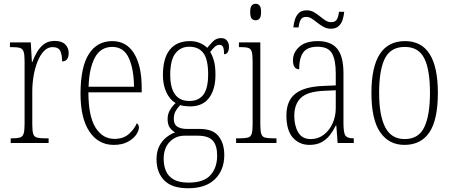

<svg xmlns="http://www.w3.org/2000/svg" viewBox="-20 -762 2404 1023"><path d="M37 0V-25H43Q71 -25 85.5 -29Q100 -33 105.5 -49Q111 -65 111 -100V-438Q111 -472 105.5 -487.5Q100 -503 85 -507Q70 -511 39 -511H33V-536H144L150 -431H152Q162 -458 177 -484Q192 -510 214.5 -527Q237 -544 272 -544Q309 -544 327.5 -525.5Q346 -507 346 -479Q346 -460 338 -447.5Q330 -435 311 -435Q311 -469 301.5 -490Q292 -511 260 -511Q234 -511 214 -490Q194 -469 180 -434Q166 -399 159 -357.5Q152 -316 152 -276V-99Q152 -64 157 -48.5Q162 -33 177 -29Q192 -25 220 -25H239V0Z M586 10Q504 10 456.5 -61Q409 -132 409 -262Q409 -404 453 -473.5Q497 -543 578 -543Q654 -543 694.5 -477Q735 -411 735 -294V-270H451Q451 -144 488.5 -83Q526 -22 590 -22Q637 -22 666 -47.5Q695 -73 709 -105Q720 -99 720 -82Q720 -65 705 -43.5Q690 -22 660 -6Q630 10 586 10ZM694 -300Q693 -395 666 -453.5Q639 -512 578 -512Q516 -512 485.5 -455Q455 -398 452 -300Z M982 241Q896 241 855 199Q814 157 814 87Q814 44 829.5 15Q845 -14 868 -31.5Q891 -49 913 -57Q897 -65 885 -81.5Q873 -98 873 -128Q873 -155 886.5 -177Q900 -199 916 -213Q884 -231 866 -271Q848 -311 848 -361Q848 -452 885 -497.5Q922 -543 992 -543Q1022 -543 1046 -532.5Q1070 -522 1084 -507Q1097 -523 1114.5 -541Q1132 -559 1158 -559Q1179 -559 1189.5 -545.5Q1200 -532 1200 -513Q1200 -495 1193.5 -484Q1187 -473 1174 -473Q1174 -498 1169 -510.5Q1164 -523 1150 -523Q1137 -523 1126 -514Q1115 -505 1100 -485Q1112 -466 1120 -437.5Q1128 -409 1128 -363Q1128 -286 1094 -240.5Q1060 -195 992 -195Q981 -195 964.5 -197Q948 -199 940 -202Q927 -189 916.5 -171.5Q906 -154 906 -128Q906 -99 925 -87Q944 -75 977 -75H1044Q1114 -75 1144.5 -36.5Q1175 2 1175 64Q1175 144 1125.5 192.5Q1076 241 982 241ZM989 -224Q1039 -224 1064 -258Q1089 -292 1089 -365Q1089 -446 1063.5 -479.5Q1038 -513 988 -513Q942 -513 914.5 -477.5Q887 -442 887 -364Q887 -224 989 -224ZM984 211Q1066 211 1101.5 171Q1137 131 1137 67Q1137 13 1113.5 -13Q1090 -39 1034 -39H963Q916 -39 884 -6Q852 27 852 85Q852 120 864 148.5Q876 177 905 194Q934 211 984 211Z M1342 -654Q1329 -654 1321 -663Q1313 -672 1313 -698Q1313 -723 1321 -732.5Q1329 -742 1342 -742Q1355 -742 1363 -732.5Q1371 -723 1371 -698Q1371 -672 1363 -663Q1355 -654 1342 -654ZM1238 0V-25H1257Q1286 -25 1301 -29Q1316 -33 1321 -49Q1326 -65 1326 -98V-435Q1326 -469 1321.5 -485.5Q1317 -502 1303.5 -506.5Q1290 -511 1263 -511H1253V-536H1367V-99Q1367 -65 1372 -49Q1377 -33 1392 -29Q1407 -25 1436 -25H1453V0Z M1629 10Q1575 10 1540.5 -28.5Q1506 -67 1506 -147Q1506 -225 1553.5 -262.5Q1601 -300 1700 -304L1769 -307V-371Q1769 -442 1749 -477.5Q1729 -513 1672 -513Q1618 -513 1596 -483Q1574 -453 1574 -393Q1541 -393 1541 -441Q1541 -482 1574.5 -512.5Q1608 -543 1674 -543Q1743 -543 1776.5 -502.5Q1810 -462 1810 -372V-107Q1810 -54 1820.5 -39.5Q1831 -25 1862 -25H1865V0H1779L1772 -93H1769Q1756 -66 1738 -42.5Q1720 -19 1693.5 -4.5Q1667 10 1629 10ZM1636 -21Q1675 -21 1705 -44Q1735 -67 1752 -104.5Q1769 -142 1769 -186V-281L1704 -278Q1617 -274 1582.5 -240Q1548 -206 1548 -145Q1548 -92 1569 -56.5Q1590 -21 1636 -21ZM1743 -609Q1722 -609 1704.5 -618.5Q1687 -628 1671.5 -640.5Q1656 -653 1641.5 -662.5Q1627 -672 1612 -672Q1589 -672 1581 -655Q1573 -638 1571 -616H1543Q1545 -637 1551.5 -658Q1558 -679 1572.5 -693Q1587 -707 1614 -707Q1635 -707 1652 -697.5Q1669 -688 1684 -675.5Q1699 -663 1713.5 -653.5Q1728 -644 1745 -644Q1768 -644 1776 -660.5Q1784 -677 1786 -699H1814Q1812 -677 1805.5 -656.5Q1799 -636 1784 -622.5Q1769 -609 1743 -609Z M2135 10Q2052 10 2005.5 -57.5Q1959 -125 1959 -267Q1959 -543 2138 -543Q2313 -543 2313 -267Q2313 -124 2268 -57Q2223 10 2135 10ZM2136 -21Q2211 -21 2241 -85Q2271 -149 2271 -267Q2271 -391 2240.5 -451.5Q2210 -512 2137 -512Q2062 -512 2031 -451Q2000 -390 2000 -267Q2000 -147 2032.5 -84Q2065 -21 2136 -21Z"/></svg>

Font: Noto Serif Condensed ExtraLight
Style: Regular
Weight: 200
Width: 3
Designer: Monotype Design Team
Foundry: Monotype Imaging Inc.
Version: Version 2.013; ttfautohint (v1.8.4.7-5d5b)